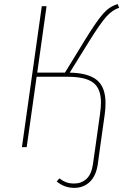

<svg xmlns="http://www.w3.org/2000/svg" viewBox="-20 -711 607 928"><path d="M410 -510 317 -360Q408 -358 449 -323.5Q490 -289 490 -213Q490 -184 486 -157L464 0L452 87Q443 141 413 169Q383 197 339 197Q291 197 254 166L267 151Q282 163 298.5 169.5Q315 176 339 176Q373 176 397.5 154Q422 132 429 84L441 0L463 -157Q468 -192 468 -215Q468 -283 430.5 -311.5Q393 -340 306 -340H157L109 0H86L182 -681H205L160 -360H294L392 -520Q448 -611 479.5 -646Q511 -681 549 -691L556 -673Q524 -664 494 -630.5Q464 -597 410 -510Z"/></svg>

Font: FiraGO Thin
Style: Italic
Weight: 100
Italic angle: -8°
Designer: bBox Type GmbH
Foundry: bBox Type GmbH
Version: Version 1.001